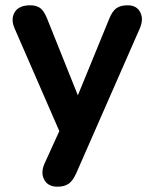

<svg xmlns="http://www.w3.org/2000/svg" viewBox="-20 -517 583 725"><path d="M197 188Q161 188 147 161.5Q133 135 148 101L204 -22L35 -410Q20 -445 35.5 -471Q51 -497 94 -497Q118 -497 132.5 -486Q147 -475 159 -444L274 -157L392 -445Q404 -475 419.5 -486Q435 -497 462 -497Q496 -497 509.5 -471Q523 -445 508 -410L268 137Q255 166 239 177Q223 188 197 188Z"/></svg>

Font: Chiron GoRound TC SB
Style: Regular
Weight: 500
Designer: Ryoko NISHIZUKA 西塚涼子 (kana, bopomofo & ideographs); Paul D. Hunt (Latin, Greek & Cyrillic); Sandoll Communications 산돌커뮤니
Foundry: Adobe
Version: Version 1.000;hotconv 1.1.1;makeotfexe 2.6.0